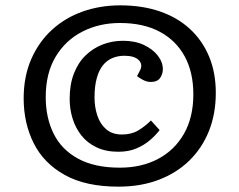

<svg xmlns="http://www.w3.org/2000/svg" viewBox="-20 -686 893 718"><path d="M423 12Q300.5 12 222 -31.8Q143.5 -75.5 106 -150.5Q68.5 -225.5 68.5 -318Q68.5 -400 96.8 -464.8Q125 -529.5 174.3 -574.5Q223.5 -619.5 289 -642.8Q354.5 -666 429.5 -666Q512 -666 578 -643.3Q644 -620.5 690.5 -577.5Q737 -534.5 762 -474.3Q787 -414 787 -338.5Q787 -260.5 761.3 -196Q735.5 -131.5 687.5 -85Q639.5 -38.5 572.8 -13.3Q506 12 423 12ZM422.5 -118.5Q376 -118.5 341.5 -134.8Q307 -151 284.8 -179Q262.5 -207 251.5 -242.5Q240.5 -278 240.5 -316Q240.5 -370 256.3 -410.8Q272 -451.5 299.8 -478.5Q327.5 -505.5 363.5 -519.5Q399.5 -533.5 440 -533.5Q485 -533.5 518.3 -517.8Q551.5 -502 570.3 -477.8Q589 -453.5 589 -427Q589 -409.5 578.8 -394.5Q568.5 -379.5 543.5 -379.5Q529.5 -379.5 515 -387Q500.5 -394.5 492.5 -401.5L502.5 -420.5Q515.5 -444 499.3 -460.8Q483 -477.5 445 -477.5Q421 -477.5 400.5 -469Q380 -460.5 365 -442Q350 -423.5 341.8 -393.5Q333.5 -363.5 333.5 -321Q333.5 -285.5 344 -253.8Q354.5 -222 377.3 -202.5Q400 -183 436 -183Q472 -183 497.5 -198.5Q523 -214 544.5 -235.5L577 -199.5Q562.5 -180.5 541 -162Q519.5 -143.5 490.3 -131Q461 -118.5 422.5 -118.5ZM428 -59Q509.5 -59 571.3 -91.8Q633 -124.5 668 -185.8Q703 -247 703 -333.5Q703 -416 670.5 -475.5Q638 -535 577 -567.5Q516 -600 428.5 -600Q351.5 -600 288.5 -568Q225.5 -536 188.3 -474.3Q151 -412.5 151 -322.5Q151 -246 180.5 -186.3Q210 -126.5 271.8 -92.8Q333.5 -59 428 -59Z"/></svg>

Font: Literata
Style: Italic
Weight: 400
Italic angle: -2°
Designer: Latin by Veronika Burian and Jose Scaglione. Greek by Irene Vlachou. Cyrillic by Vera Evstafieva
Foundry: TypeTogether
Version: Version 3.103;gftools[0.9.29]